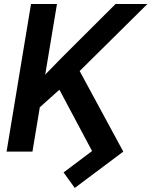

<svg xmlns="http://www.w3.org/2000/svg" viewBox="-20 -747 746 946"><path d="M260.7 -727.3H132.8L12.4 0H139.9L176.1 -218.4L272.7 -305L433.6 -2.8L293.3 102.6L348.4 179L587.4 0L372.5 -397L706.3 -727.3H549.4L286.9 -465.6L202.8 -379.6Z"/></svg>

Font: Magic Ui Pro Semi Bold
Style: Italic
Weight: 600
Italic angle: -9.39999°
Designer: Stefan Endress, Andreas Faust
Version: Version 1.000;FEAKit 1.0